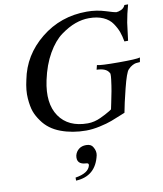

<svg xmlns="http://www.w3.org/2000/svg" viewBox="-105 -792 1007 1183"><g transform="rotate(-10 398.5 -200.0)"><path d="M793 -372 788 -344Q771 -343 763 -342Q755 -341 741 -334Q727 -327 713 -312Q697 -296 673 -200Q649 -104 640 -53Q639 -53 610.5 -41Q582 -29 551.5 -17.5Q521 -6 475 4Q429 14 389 14Q304 14 231.5 -13Q159 -40 119 -97Q95 -130 84 -161Q73 -192 69 -243Q65 -294 80 -358Q109 -508 232 -607.5Q355 -707 519 -707Q580 -707 635 -689.5Q690 -672 698 -672Q711 -672 729 -680Q747 -688 755 -707H778Q762 -650 753 -597L739 -486H716Q710 -520 700.5 -546.5Q691 -573 671 -602.5Q651 -632 614 -648.5Q577 -665 525 -665Q483 -665 439.5 -649.5Q396 -634 348.5 -599.5Q301 -565 261.5 -496.5Q222 -428 202 -334Q172 -193 228.5 -110.5Q285 -28 407 -28Q427 -28 448 -33Q469 -38 488 -47Q507 -56 519.5 -62.5Q532 -69 547 -78L562 -88Q562 -89 570.5 -128.5Q579 -168 584.5 -198.5Q590 -229 595 -269.5Q600 -310 593 -312Q577 -342 517 -344L524 -372Q543 -365 662 -365Q770 -365 793 -372ZM274 307V288Q357 275 368 228Q371 213 353 213Q292 210 302 155Q308 131 327 116Q345 102 372 102Q404 102 415 123Q431 149 426 175Q398 301 274 307Z"/></g></svg>

Font: GFS Artemisia
Style: Italic
Weight: 400
Italic angle: -12°
Designer: Takis Katsoulidis and George D. Matthiopoulos
Foundry: George Matthiopoulos and Takis Katsoulidis
Version: Version 1.0